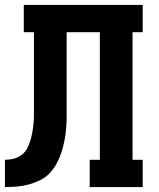

<svg xmlns="http://www.w3.org/2000/svg" viewBox="-20 -755 640 775"><path d="M0 0V-110Q18 -110 35.5 -114.5Q53 -119 67 -129.5Q81 -140 89.5 -156Q98 -172 103 -189Q108 -206 111 -223.5Q114 -241 115.5 -259Q117 -277 117 -294.5Q117 -312 117 -330V-625H76V-735H556V-625H515V-110H556V0H342V-110H383V-625H249V-335Q249 -310 249 -285.5Q249 -261 247 -237Q245 -213 240.5 -189Q236 -165 228.5 -141.5Q221 -118 209.5 -96.5Q198 -75 181.5 -57Q165 -39 142.5 -28Q120 -17 96.5 -10.5Q73 -4 48.5 -2Q24 0 0 0Z"/></svg>

Font: Iosevka HT Extrabold Extended
Style: Regular
Weight: 800
Width: 7
Monospace: yes
Designer: Belleve Invis
Foundry: Belleve Invis
Version: Version 32.3.0; ttfautohint (v1.8.4)